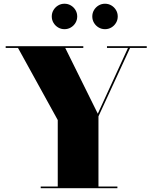

<svg xmlns="http://www.w3.org/2000/svg" viewBox="-20 -994 804 1014"><path d="M467.4 -907.1Q467.4 -925.6 476.5 -940.8Q485.6 -956.1 500.9 -965.2Q516.1 -974.3 534.6 -974.3Q553.1 -974.3 568.3 -965.2Q583.6 -956.1 592.7 -940.8Q601.8 -925.6 601.8 -907.1Q601.8 -888.6 592.7 -873.4Q583.6 -858.1 568.3 -849Q553.1 -839.9 534.6 -839.9Q516.1 -839.9 500.9 -849Q485.6 -858.1 476.5 -873.4Q467.4 -888.6 467.4 -907.1ZM253.4 -907.1Q253.4 -925.6 262.5 -940.8Q271.6 -956.1 286.9 -965.2Q302.1 -974.3 320.6 -974.3Q339.1 -974.3 354.3 -965.2Q369.6 -956.1 378.7 -940.8Q387.8 -925.6 387.8 -907.1Q387.8 -888.6 378.7 -873.4Q369.6 -858.1 354.3 -849Q339.1 -839.9 320.6 -839.9Q302.1 -839.9 286.9 -849Q271.6 -858.1 262.5 -873.4Q253.4 -888.6 253.4 -907.1ZM195 -9H285V-360L75 -741H10V-750H420V-741H324.5L496.5 -393.5L656 -741H545V-750H755V-741H667L500 -379.5V-9H600V0H195Z"/></svg>

Font: Bodoni* 24pt Fatface
Style: Regular
Weight: 900
Version: Version 2.3